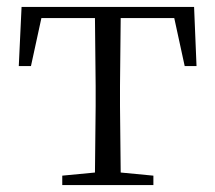

<svg xmlns="http://www.w3.org/2000/svg" viewBox="-20 -532 619 552"><path d="M252 0H421V-27L327 -36L325 -227V-285L327 -480H481L511 -342H545L538 -512H42L34 -342H69L99 -480H253L255 -285V-227L253 -36L159 -27V0Z"/></svg>

Font: Noto Serif CJK KR Light
Style: Regular
Weight: 300
Designer: Ryoko NISHIZUKA 西塚涼子 (kana & ideographs); Frank Grießhammer (Latin, Greek & Cyrillic); Wenlong ZHANG 张文龙 (bopomofo); San
Foundry: Adobe
Version: Version 2.001;hotconv 1.1.0;makeotfexe 2.6.0